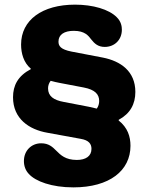

<svg xmlns="http://www.w3.org/2000/svg" viewBox="-20 -791 641 827"><path d="M295.9 16.1C452.1 16.1 542 -56.2 542 -163.1C542 -203.1 529.8 -241.2 491.2 -272V-274.9C541 -301.8 563 -342.8 563 -395C563 -483.9 500 -527.8 422.9 -543L288.1 -568.8C241.2 -578.1 231.9 -592.8 231.9 -611.8C231.9 -642.1 256.8 -658.2 297.9 -658.2C345.2 -658.2 360.8 -637.2 373 -621.1C387.2 -603 402.8 -588.9 431.2 -588.9C473.1 -588.9 504.9 -619.1 504.9 -663.1C504.9 -676.8 502 -698.2 482.9 -716.8C449.2 -751 379.9 -771 303.2 -771C162.1 -771 70.8 -705.1 70.8 -599.1C70.8 -561 82 -521 112.8 -495.1V-493.2C57.1 -463.9 36.1 -422.9 36.1 -372.1C36.1 -279.8 105 -232.9 184.1 -219.2L328.1 -192.9C362.8 -187 374 -170.9 374 -149.9C374 -118.2 349.1 -102.1 311 -102.1C262.2 -102.1 241.2 -123 222.2 -142.1C206.1 -158.2 189.9 -173.8 157.2 -173.8C116.2 -173.8 83 -143.1 83 -97.2C83 -76.2 89.8 -57.1 104 -42C132.8 -9.8 203.1 16.1 295.9 16.1ZM362.8 -331.1 253.9 -352.1C210.9 -359.9 187 -377 187 -410.2C187 -420.9 189.9 -432.1 198.2 -442.9C208 -439.9 230 -435.1 235.8 -434.1L340.8 -414.1C389.2 -404.8 407.2 -384.8 407.2 -356C407.2 -344.2 403.8 -333 397 -323.2Z"/></svg>

Font: Jellee Bold
Style: Regular
Weight: 700
Designer: Alfredo Marco Pradil
Foundry: Hanken Design Co.
Version: Version 1.223;hotconv 1.0.109;makeotfexe 2.5.65596